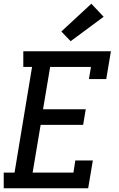

<svg xmlns="http://www.w3.org/2000/svg" viewBox="-21 -1010 641 1030"><path d="M-1 0V-84H57L151 -651H104V-735H574L549 -586H456L467 -651H248L210 -424H439L425 -340H197L154 -84H373L383 -149H477L452 0ZM358 -789 308 -841 469 -990 535 -920Z"/></svg>

Font: Iosevka Curly Slab MdEx
Style: Italic
Weight: 500
Width: 7
Italic angle: -9°
Monospace: yes
Designer: Belleve Invis
Foundry: Belleve Invis
Version: Version 11.0.0; ttfautohint (v1.8.3)